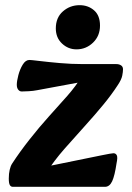

<svg xmlns="http://www.w3.org/2000/svg" viewBox="-20 -723 511 743"><path d="M30 0Q22 0 18 -7Q14 -14 14 -32Q14 -51 17.5 -66Q21 -81 27 -90Q57 -136 94.5 -183.5Q132 -231 168 -271Q206 -313 240 -351.5Q274 -390 296 -427L340 -414L124 -374Q109 -371 91 -370Q73 -369 64 -369Q56 -369 50.5 -376Q45 -383 45 -395Q45 -409 51 -432Q57 -455 68 -473Q79 -491 94 -491Q100 -491 133 -487Q166 -483 211 -479Q256 -475 300 -475H430Q441 -475 448.5 -470Q456 -465 456 -455Q456 -445 453 -430Q450 -415 436 -394Q412 -357 379.5 -317.5Q347 -278 308 -235Q269 -192 229 -146.5Q189 -101 157 -51L113 -69L373 -122Q393 -126 404 -128Q415 -130 419 -130Q428 -130 432 -122Q436 -114 431 -91Q424 -43 414 -21.5Q404 0 386 0ZM276 -532Q244 -532 220 -554.5Q196 -577 196 -613Q196 -655 223.5 -679Q251 -703 288 -703Q321 -703 344 -683Q367 -663 367 -624Q367 -584 340 -558Q313 -532 276 -532Z"/></svg>

Font: Alkatra SemiBold
Style: Regular
Weight: 600
Designer: Suman Bhandary
Version: Version 1.100;gftools[0.9.22]